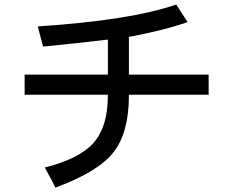

<svg xmlns="http://www.w3.org/2000/svg" viewBox="-20 -778 1040 856"><path d="M910.2 -355.5H554.7V-351.6Q554.7 -187.5 486.3 -99.6Q418 -11.7 226.6 58.6Q218.8 39.1 179.7 -31.2Q335.9 -70.3 398.4 -142.6Q460.9 -214.8 460.9 -351.6V-355.5H89.8V-445.3H460.9V-601.6Q332 -585.9 171.9 -570.3L148.4 -660.2Q562.5 -687.5 765.6 -757.8L816.4 -679.7Q718.8 -644.5 554.7 -613.3V-445.3H910.2Z"/></svg>

Font: Droid Sans Fallback
Style: Regular
Weight: 400
Designer: Steve Matteson
Foundry: Ascender Corporation
Version: 3.00 (Khmer version)